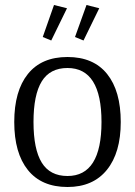

<svg xmlns="http://www.w3.org/2000/svg" viewBox="-20 -738 541 768"><path d="M151 -590 196 -718 248 -705 185 -576ZM280 -590 326 -718 377 -705 314 -576ZM250 -466Q180 -466 147 -412.5Q114 -359 114 -250Q114 -141 147 -87.5Q180 -34 250 -34Q386 -34 386 -250Q386 -466 250 -466ZM463 -250Q463 -127 407.5 -58.5Q352 10 250 10Q146 10 91.5 -58Q37 -126 37 -250Q37 -374 91.5 -442Q146 -510 250 -510Q354 -510 408.5 -442Q463 -374 463 -250Z"/></svg>

Font: Arsenal
Style: Regular
Weight: 400
Designer: Andrij Shevchenko
Foundry: Stairsfor.com
Version: Version 1.000